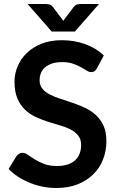

<svg xmlns="http://www.w3.org/2000/svg" viewBox="-20 -932 588 960"><path d="M23 0ZM465.5 -591.5Q459.5 -581 452.8 -576.2Q446 -571.5 436 -571.5Q425.5 -571.5 413.2 -579.2Q401 -587 384 -596.5Q367 -606 344.2 -613.8Q321.5 -621.5 290.5 -621.5Q262.5 -621.5 241.5 -614.8Q220.5 -608 206.2 -596Q192 -584 185 -567.2Q178 -550.5 178 -530.5Q178 -505 192.2 -488Q206.5 -471 230 -459Q253.5 -447 283.5 -437.5Q313.5 -428 345 -417.2Q376.5 -406.5 406.5 -392.2Q436.5 -378 460 -356.2Q483.5 -334.5 497.8 -303Q512 -271.5 512 -226.5Q512 -177.5 495.2 -134.8Q478.5 -92 446.2 -60.2Q414 -28.5 367.5 -10.2Q321 8 261 8Q226.5 8 193 1.2Q159.5 -5.5 128.8 -18Q98 -30.5 71 -48Q44 -65.5 23 -87L62.5 -151.5Q67.5 -158.5 75.5 -163.2Q83.5 -168 92.5 -168Q105 -168 119.5 -157.8Q134 -147.5 154 -135Q174 -122.5 200.8 -112.2Q227.5 -102 265 -102Q322.5 -102 354 -129.2Q385.5 -156.5 385.5 -207.5Q385.5 -236 371.2 -254Q357 -272 333.5 -284.2Q310 -296.5 280 -305Q250 -313.5 219 -323.5Q188 -333.5 158 -347.5Q128 -361.5 104.5 -384Q81 -406.5 66.8 -440.2Q52.5 -474 52.5 -523.5Q52.5 -563 68.2 -600.5Q84 -638 114 -667Q144 -696 188 -713.5Q232 -731 289 -731Q353 -731 407 -711Q461 -691 499 -655ZM118 -912H207.5Q215 -912 225.5 -910Q236 -908 244.5 -897L289 -838.5L296.5 -827.5Q299 -831.5 304 -838.5L348 -896.5Q356.5 -908 367.2 -910Q378 -912 385.5 -912H475L354.5 -774.5H238.5Z"/></svg>

Font: Lato
Style: Bold
Weight: 700
Designer: Lukasz Dziedzic
Foundry: tyPoland Lukasz Dziedzic
Version: Version 2.007; 2014-02-27